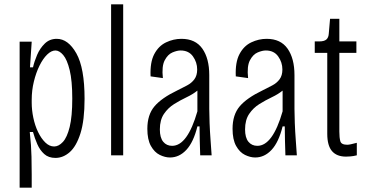

<svg xmlns="http://www.w3.org/2000/svg" viewBox="-20 -720 1709 890"><path d="M71 150V-527H127L119 -408H133Q139 -435 152 -465.5Q165 -496 187.5 -518Q210 -540 243 -540Q296 -540 334 -472.5Q372 -405 372 -262Q372 -162 353 -102Q334 -42 303.5 -15Q273 12 237 12Q205 12 185 -6Q165 -24 153 -51.5Q141 -79 133 -108H118Q125 -45 126 6.5Q127 58 127 89V150ZM231 -41Q252 -41 271.5 -62Q291 -83 303 -131.5Q315 -180 315 -263Q315 -346 303 -395Q291 -444 273 -465Q255 -486 237 -486Q218 -486 198.5 -467Q179 -448 163 -415.5Q147 -383 137 -342Q127 -301 127 -258V-244Q127 -210 134.5 -174Q142 -138 156.5 -108Q171 -78 190 -59.5Q209 -41 231 -41Z M495 0V-700H551V0Z M768 10Q745 10 720.5 -2Q696 -14 679.5 -43.5Q663 -73 663 -123Q663 -188 696 -227Q729 -266 802 -301Q826 -313 847 -324Q868 -335 881 -352.5Q894 -370 894 -398Q894 -431 874.5 -458.5Q855 -486 817 -486Q801 -486 779.5 -477Q758 -468 743.5 -440.5Q729 -413 735 -358L678 -366Q675 -431 695 -469Q715 -507 749.5 -523.5Q784 -540 821 -540Q886 -540 918 -494.5Q950 -449 950 -372V-215Q950 -189 951.5 -150Q953 -111 956 -71Q959 -31 961 0H908Q907 -31 906 -67Q905 -103 905 -134H895Q877 -61 844 -25.5Q811 10 768 10ZM778 -44Q849 -44 895 -204V-300Q874 -283 844.5 -269Q815 -255 787 -237.5Q759 -220 740 -192Q721 -164 721 -120Q721 -82 736.5 -63Q752 -44 778 -44Z M1163 10Q1140 10 1115.5 -2Q1091 -14 1074.5 -43.5Q1058 -73 1058 -123Q1058 -188 1091 -227Q1124 -266 1197 -301Q1221 -313 1242 -324Q1263 -335 1276 -352.5Q1289 -370 1289 -398Q1289 -431 1269.5 -458.5Q1250 -486 1212 -486Q1196 -486 1174.5 -477Q1153 -468 1138.5 -440.5Q1124 -413 1130 -358L1073 -366Q1070 -431 1090 -469Q1110 -507 1144.5 -523.5Q1179 -540 1216 -540Q1281 -540 1313 -494.5Q1345 -449 1345 -372V-215Q1345 -189 1346.5 -150Q1348 -111 1351 -71Q1354 -31 1356 0H1303Q1302 -31 1301 -67Q1300 -103 1300 -134H1290Q1272 -61 1239 -25.5Q1206 10 1163 10ZM1173 -44Q1244 -44 1290 -204V-300Q1269 -283 1239.5 -269Q1210 -255 1182 -237.5Q1154 -220 1135 -192Q1116 -164 1116 -120Q1116 -82 1131.5 -63Q1147 -44 1173 -44Z M1584 6Q1541 6 1519 -19.5Q1497 -45 1497 -100V-475H1439V-528H1459Q1483 -528 1493 -537Q1503 -546 1504 -564L1510 -633H1553V-528H1632V-475H1553V-110Q1553 -82 1557.5 -65.5Q1562 -49 1590 -49Q1601 -49 1634 -58V0Q1617 4 1604.5 5Q1592 6 1584 6Z"/></svg>

Font: Bricolage Grotesque 10pt Condensed ExtraLight
Style: Regular
Weight: 200
Width: 3
Designer: Mathieu Triay
Foundry: Atelier Triay
Version: Version 1.000; ttfautohint (v1.8.4.7-5d5b);gftools[0.9.32]